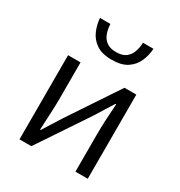

<svg xmlns="http://www.w3.org/2000/svg" viewBox="-187 -938 1001 1067"><g transform="rotate(30 313.0 -404.0)"><path d="M94 0V-540H174V-304Q174 -261 171 -209Q168 -157 166 -104H170Q186 -129 206.5 -162Q227 -195 243 -220L456 -540H532V0H453V-236Q453 -280 455.5 -332Q458 -384 462 -437H457Q441 -412 420.5 -378.5Q400 -345 384 -320L170 0ZM316 -639Q253 -639 216.5 -664Q180 -689 163.5 -728Q147 -767 144 -808H211Q212 -776 222 -748.5Q232 -721 254.5 -704.5Q277 -688 316 -688Q355 -688 377 -704.5Q399 -721 409 -748.5Q419 -776 420 -808H487Q485 -767 468.5 -728Q452 -689 415.5 -664Q379 -639 316 -639Z"/></g></svg>

Font: Source Han Sans SC Normal
Style: Regular
Weight: 350
Designer: Ryoko NISHIZUKA 西塚涼子 (kana, bopomofo & ideographs); Paul D. Hunt (Latin, Greek & Cyrillic); Sandoll Communications 산돌커뮤니
Foundry: Adobe
Version: Version 2.004;hotconv 1.0.118;makeotfexe 2.5.65603